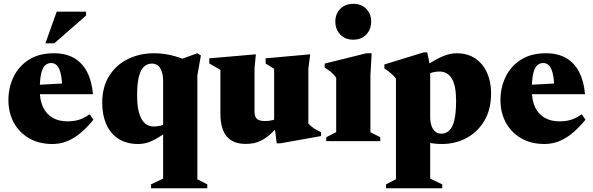

<svg xmlns="http://www.w3.org/2000/svg" viewBox="-20 -738 3102 1004"><path d="M262 -459.5Q325 -459.5 368.5 -433.8Q412 -408 436.2 -360Q460.5 -312 466 -245.5H143V-292.5L390.5 -306L305.5 -275.5Q304.5 -322.5 297.8 -351.8Q291 -381 278.5 -394.8Q266 -408.5 247.5 -408.5Q231 -408.5 217.5 -397.8Q204 -387 196 -356.5Q188 -326 188 -266Q188 -212 205.8 -176Q223.5 -140 255.8 -121.8Q288 -103.5 332 -103.5Q354.5 -103.5 373.2 -106.8Q392 -110 410.5 -118.2Q429 -126.5 449 -140.5L468.5 -112Q439 -75.5 406 -46.8Q373 -18 335.5 -1.5Q298 15 254.5 15Q183.5 15 131.8 -15.2Q80 -45.5 52 -97.2Q24 -149 24 -214.5Q24 -280.5 51 -336.2Q78 -392 131 -425.8Q184 -459.5 262 -459.5ZM217.5 -511.5 276.5 -677H430V-656.5L264 -511.5Z M697 -239.5Q697 -182.5 707.5 -146.5Q718 -110.5 737.5 -93.5Q757 -76.5 784.5 -76.5Q799.5 -76.5 819 -80.8Q838.5 -85 855 -96.5V-50Q828.5 -31.5 807.5 -18.8Q786.5 -6 768.5 1.5Q750.5 9 734.5 12Q718.5 15 703 15Q641.5 15 599.5 -12.2Q557.5 -39.5 536 -88Q514.5 -136.5 514.5 -200Q514.5 -284 551.5 -342Q588.5 -400 650 -429.8Q711.5 -459.5 785 -459.5Q815 -459.5 842 -455.5Q869 -451.5 897.8 -443.2Q926.5 -435 960.5 -421L909.5 -422.5L1012 -459.5L1030.5 -448L1012 -343.5V199.5L1064 226V246.5H769.5V226L833 196V-317Q833 -356 818.2 -380.8Q803.5 -405.5 774.5 -405.5Q751 -405.5 733.5 -390Q716 -374.5 706.5 -338Q697 -301.5 697 -239.5Z M1311 -155Q1311 -136.5 1316.8 -125.5Q1322.5 -114.5 1334.5 -109.8Q1346.5 -105 1364.5 -105Q1387 -105 1405.5 -109.8Q1424 -114.5 1439 -124L1457 -100.5Q1423 -62.5 1397.2 -39.5Q1371.5 -16.5 1349.5 -5Q1327.5 6.5 1307 10.5Q1286.5 14.5 1264 14.5Q1198 14.5 1165.2 -25Q1132.5 -64.5 1132.5 -144V-373L1074.5 -406V-433L1318 -454L1311 -382.5ZM1427 11.5 1413.5 -94V-378L1369 -406V-433L1602 -454L1592.5 -378V-91.5Q1599 -85 1606 -78.8Q1613 -72.5 1621.2 -67.2Q1629.5 -62 1638.8 -57Q1648 -52 1658.5 -47V-26.5L1446 11.5Z M1827 -530.5Q1785 -530.5 1759.2 -557.5Q1733.5 -584.5 1733.5 -625.5Q1733.5 -665 1759.2 -691.5Q1785 -718 1827 -718Q1870 -718 1895.5 -691.5Q1921 -665 1921 -625.5Q1921 -584.5 1895.5 -557.5Q1870 -530.5 1827 -530.5ZM1923.5 -459.5 1917 -344V-46.5L1968.5 -20.5V0H1686V-20.5L1738 -47V-331Q1730.5 -342 1721.5 -351.2Q1712.5 -360.5 1701.8 -368.5Q1691 -376.5 1678 -384.5V-405.5L1896 -459.5Z M2365 -212Q2365 -291.5 2342.2 -327.8Q2319.5 -364 2278 -364Q2267.5 -364 2254.8 -362Q2242 -360 2229.5 -355.5Q2217 -351 2206 -343.5L2188.5 -382.5Q2214 -399.5 2237 -413.2Q2260 -427 2281.8 -437.5Q2303.5 -448 2324.8 -453.8Q2346 -459.5 2367 -459.5Q2425.5 -459.5 2465.8 -432Q2506 -404.5 2527 -357.2Q2548 -310 2548 -250.5Q2548 -166 2512.8 -106.5Q2477.5 -47 2419 -16Q2360.5 15 2290 15Q2262.5 15 2237.5 11Q2212.5 7 2186.2 -1.5Q2160 -10 2128 -23.5H2229.5V196L2292.5 226V246.5H1998.5V226L2050.5 199.5V-327Q2043 -337 2034 -345.8Q2025 -354.5 2014.2 -363Q2003.5 -371.5 1990 -380V-401L2195.5 -464H2214L2229.5 -391V-127Q2229.5 -101.5 2236 -81.5Q2242.5 -61.5 2255.5 -50.2Q2268.5 -39 2287.5 -39Q2311.5 -39 2328.8 -54.8Q2346 -70.5 2355.5 -108.5Q2365 -146.5 2365 -212Z M2835 -459.5Q2898 -459.5 2941.5 -433.8Q2985 -408 3009.2 -360Q3033.5 -312 3039 -245.5H2716V-292.5L2963.5 -306L2878.5 -275.5Q2877.5 -322.5 2870.8 -351.8Q2864 -381 2851.5 -394.8Q2839 -408.5 2820.5 -408.5Q2804 -408.5 2790.5 -397.8Q2777 -387 2769 -356.5Q2761 -326 2761 -266Q2761 -212 2778.8 -176Q2796.5 -140 2828.8 -121.8Q2861 -103.5 2905 -103.5Q2927.5 -103.5 2946.2 -106.8Q2965 -110 2983.5 -118.2Q3002 -126.5 3022 -140.5L3041.5 -112Q3012 -75.5 2979 -46.8Q2946 -18 2908.5 -1.5Q2871 15 2827.5 15Q2756.5 15 2704.8 -15.2Q2653 -45.5 2625 -97.2Q2597 -149 2597 -214.5Q2597 -280.5 2624 -336.2Q2651 -392 2704 -425.8Q2757 -459.5 2835 -459.5Z"/></svg>

Font: Newsreader 24pt ExtraBold
Style: Regular
Weight: 800
Designer: Hugues Gentile
Foundry: Production Type
Version: Version 1.003